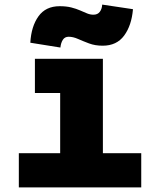

<svg xmlns="http://www.w3.org/2000/svg" viewBox="-20 -816 690 836"><path d="M242 0V-560H428V0ZM62 0V-149H595V0ZM132 -411V-560H335V-411ZM243 -609 112 -630Q116 -701 147.5 -745Q179 -789 240 -789Q269 -789 290.5 -783.5Q312 -778 329 -770.5Q346 -763 359.5 -757.5Q373 -752 387 -752Q405 -752 414.5 -764.5Q424 -777 425 -796L559 -776Q553 -705 520.5 -661Q488 -617 427 -617Q394 -617 367.5 -627Q341 -637 319.5 -646.5Q298 -656 279 -656Q262 -656 253.5 -642.5Q245 -629 243 -609Z"/></svg>

Font: Azeret Mono Thin ExtraBold
Style: Regular
Weight: 800
Version: Version 1.002